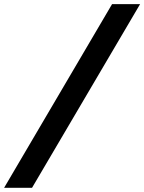

<svg xmlns="http://www.w3.org/2000/svg" viewBox="-26 -806 691 919"><path d="M-6.3 92.8 510.3 -786.1H644.5L127.4 92.8Z"/></svg>

Font: CaskaydiaCove NFP
Style: Bold Italic
Weight: 700
Italic angle: -10°
Designer: Aaron Bell
Foundry: Saja Typeworks
Version: Version 2111.001; VTT 6.35;Nerd Fonts 3.1.1